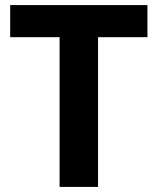

<svg xmlns="http://www.w3.org/2000/svg" viewBox="-20 -734 619 754"><path d="M365 0H214V-588H20V-714H559V-588H365Z"/></svg>

Font: Noto Sans Ol Chiki
Style: Regular
Weight: 400
Designer: Monotype Design Team, Lewis McGuffie
Foundry: Monotype Imaging Inc.
Version: Version 2.003